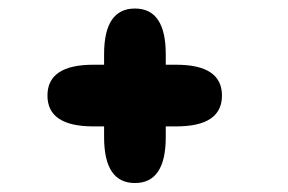

<svg xmlns="http://www.w3.org/2000/svg" viewBox="-20 -508 659 439"><path d="M88.5 -289.5Q88.5 -360 193.5 -360H383Q487.5 -360 487.5 -289.5Q487.5 -219 383 -219H193.5Q88.5 -219 88.5 -289.5ZM288.5 -89.5Q218 -89.5 218 -194.5V-384Q218 -488.5 288.5 -488.5Q359 -488.5 359 -384V-194.5Q359 -89.5 288.5 -89.5Z"/></svg>

Font: Sono Monospace ExtraBold
Style: Regular
Weight: 800
Version: Version 2.112